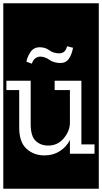

<svg xmlns="http://www.w3.org/2000/svg" viewBox="-32 -937 622 1170"><path d="M-12 213V-917H570V213ZM413 -646 377 -655Q369 -628 356.5 -620Q344 -612 330 -612Q294 -612 269 -630.5Q244 -649 210 -649Q172 -649 152.5 -618Q133 -587 129 -561L162 -549Q170 -573 184.5 -582.5Q199 -592 213 -592Q241 -592 269 -572.5Q297 -553 336 -553Q370 -553 388 -579.5Q406 -606 413 -646ZM394 0H544V-57H464V-445H301V-388H394V-184Q392 -136 355.5 -93Q319 -50 262 -50Q215 -50 185 -79Q155 -108 155 -180V-445H7V-388H85V-160Q85 -71 129.5 -30.5Q174 10 239 10Q292 10 332.5 -16Q373 -42 394 -84Z"/></svg>

Font: Zilla Slab Highlight Regular
Style: Regular
Weight: 400
Designer: Typotheque Type Foundry
Foundry: Typotheque type foundry
Version: Version 1.1; 2017; ttfautohint (v1.6)